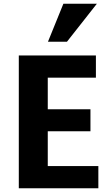

<svg xmlns="http://www.w3.org/2000/svg" viewBox="-20 -993 591 1021"><path d="M336 -771 495 -973H317L235 -771ZM503 8V-110H234V-295H461V-412H234V-580H490V-698H80V8Z"/></svg>

Font: Repo Bold
Style: Bold
Weight: 700
Designer: Stefan Peev
Foundry: Context Ltd
Version: Version 1.502